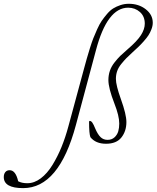

<svg xmlns="http://www.w3.org/2000/svg" viewBox="-307 -745 824 1010"><path d="M-185.1 244.6Q-287.1 244.6 -287.1 186.5Q-287.1 170.4 -279.1 160.4Q-271 150.4 -256.3 150.4Q-224.6 150.4 -211.4 208.5Q-192.4 218.8 -163.1 218.8Q-126.5 218.8 -92.5 193.1Q-58.6 167.5 -31.5 123.5Q-4.4 79.6 16.4 28.8Q37.1 -22 52.7 -80.1L134.8 -383.3Q144 -417.5 149.7 -437.3Q155.3 -457 165.5 -490Q175.8 -522.9 183.6 -543Q191.4 -563 203.9 -590.6Q216.3 -618.2 228 -635.3Q239.7 -652.3 255.9 -671.4Q272 -690.4 288.6 -700.7Q305.2 -710.9 326.4 -718Q347.7 -725.1 370.6 -725.1Q422.9 -725.1 459.7 -696.3Q496.6 -667.5 496.6 -625.5Q496.6 -608.9 489.7 -591.1Q482.9 -573.2 473.9 -559.3Q464.8 -545.4 448.7 -527.3Q432.6 -509.3 421.1 -498.5Q409.7 -487.8 390.6 -470.2Q368.2 -449.7 357.4 -438.7Q346.7 -427.7 331.3 -408.9Q315.9 -390.1 309.3 -370.8Q302.7 -351.6 302.7 -330.1Q302.7 -296.4 329.1 -223.1Q357.9 -143.1 357.9 -103Q357.9 -55.2 331.8 -22Q305.7 11.2 250.5 11.2Q196.3 11.2 168.5 -23.4Q161.6 -41.5 161.6 -103Q161.6 -108.9 165 -108.9Q172.4 -108.9 178.7 -99.9Q185.1 -90.8 193.8 -69.3Q207 -38.1 221.9 -23.7Q236.8 -9.3 258.8 -9.3Q281.2 -9.3 295.7 -22.9Q310.1 -36.6 315.2 -54.7Q320.3 -72.8 320.3 -95.2Q320.3 -135.3 294.9 -200.2Q263.2 -281.7 263.2 -323.7Q263.2 -349.6 271 -372.6Q278.8 -395.5 295.2 -416.3Q311.5 -437 325.4 -450.7Q339.4 -464.4 363.3 -484.9Q414.6 -528.8 434.6 -560.3Q454.6 -591.8 454.6 -620.6Q454.6 -659.2 429 -681.9Q403.3 -704.6 367.2 -704.6Q256.8 -704.6 197.8 -481L92.3 -87.4Q3.4 244.6 -185.1 244.6Z"/></svg>

Font: Elstob ExtraLight
Style: Italic
Weight: 200
Italic angle: -20°
Designer: Peter S. Baker
Version: Version 1.015